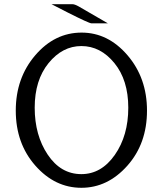

<svg xmlns="http://www.w3.org/2000/svg" viewBox="-20 -871 776 913"><path d="M225 -851H325Q335 -851 354 -840.5Q373 -830 493 -760H415Q404 -760 303 -811Q256 -835 225 -851ZM55 -345Q55 -500 147.5 -608Q240 -716 368 -716Q494 -716 586.5 -608Q679 -500 679 -345Q679 -188 585.5 -83Q492 22 367 22Q241 22 148 -83.5Q55 -189 55 -345ZM367 -43Q462 -43 526 -134.5Q590 -226 590 -359Q590 -490 524 -571Q458 -652 367 -652Q277 -652 211 -571Q145 -490 145 -359Q145 -228 207 -135.5Q269 -43 367 -43Z"/></svg>

Font: CMU Sans Serif
Style: Medium
Weight: 500
Version: Version 0.7.0